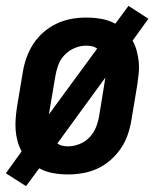

<svg xmlns="http://www.w3.org/2000/svg" viewBox="-27 -588 547 656"><path d="M62 48 -7 4 47 -71Q38 -87 33 -105.5Q28 -124 26.5 -143Q25 -162 26.5 -182Q28 -202 31 -222L51 -342Q55 -367 64 -392Q73 -417 87.5 -439Q102 -461 123 -479Q144 -497 168 -508Q192 -519 217 -523.5Q242 -528 267 -528Q294 -528 319.5 -523.5Q345 -519 367 -507L412 -568L480 -524L426 -449Q435 -433 440 -414.5Q445 -396 447 -377Q449 -358 447 -338Q445 -318 442 -298L422 -178Q418 -153 409.5 -128Q401 -103 386 -81Q371 -59 350.5 -41Q330 -23 306 -12Q282 -1 256.5 3.5Q231 8 206 8Q179 8 154 3.5Q129 -1 107 -13ZM140 -197 305 -422Q297 -428 287 -430Q277 -432 267 -432Q248 -432 228.5 -424Q209 -416 194 -400.5Q179 -385 172 -365.5Q165 -346 162 -327ZM206 -88Q225 -88 245 -96Q265 -104 279.5 -119.5Q294 -135 301.5 -154.5Q309 -174 312 -193L333 -323L169 -98Q177 -92 186.5 -90Q196 -88 206 -88Z"/></svg>

Font: Iosevka Term Curly Oblique
Style: Bold
Weight: 700
Italic angle: -9°
Designer: Belleve Invis
Foundry: Belleve Invis
Version: Version 32.3.0